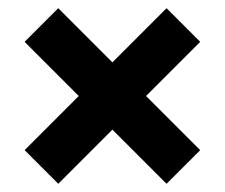

<svg xmlns="http://www.w3.org/2000/svg" viewBox="-20 -498 548 468"><path d="M336 -264 468 -132 386 -50 254 -182 122 -50 40 -132 172 -264 40 -396 122 -478 254 -346 386 -478 468 -396Z"/></svg>

Font: Chakra Petch
Style: Bold
Weight: 700
Designer: Katatrad Aksorn Co.,Ltd.
Foundry: Cadson Demak Co.,Ltd.
Version: Version 1.000; ttfautohint (v1.6)